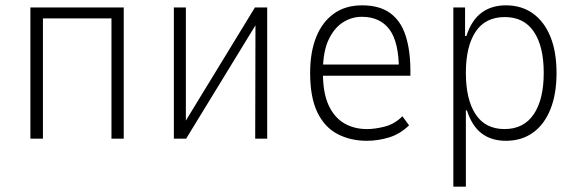

<svg xmlns="http://www.w3.org/2000/svg" viewBox="-20 -520 2174 720"><path d="M94 0V-492H444V0H398V-451H141V0Z M632 0V-492H677V-63H674L936 -492H982V0H937L938 -430H941L678 0Z M1356 8Q1294 8 1245.5 -17.5Q1197 -43 1170 -99Q1143 -155 1143 -247Q1143 -324 1165.5 -380.5Q1188 -437 1231.5 -468.5Q1275 -500 1338 -500Q1403 -500 1443 -471Q1483 -442 1501 -386.5Q1519 -331 1519 -254V-236H1175V-278H1496L1476 -256Q1476 -362 1440.5 -409.5Q1405 -457 1337 -457Q1298 -457 1265 -435.5Q1232 -414 1211.5 -369.5Q1191 -325 1191 -253V-246Q1191 -171 1212.5 -125Q1234 -79 1271 -57.5Q1308 -36 1356 -36Q1387 -36 1423.5 -45.5Q1460 -55 1489 -84L1514 -50Q1480 -17 1438.5 -4.5Q1397 8 1356 8Z M1680 180V-492H1724V-385H1729Q1748 -444 1785.5 -472Q1823 -500 1877 -500Q1936 -500 1978.5 -469.5Q2021 -439 2044 -382.5Q2067 -326 2067 -246Q2067 -167 2044 -110Q2021 -53 1978.5 -22.5Q1936 8 1877 8Q1823 8 1786.5 -19.5Q1750 -47 1731 -106H1727V180ZM1872 -36Q1944 -36 1981.5 -91.5Q2019 -147 2019 -247Q2019 -346 1982 -401Q1945 -456 1873 -456Q1800 -456 1763.5 -401Q1727 -346 1727 -247Q1727 -147 1763.5 -91.5Q1800 -36 1872 -36Z"/></svg>

Font: Nunito Sans 7pt Condensed ExtraLight
Style: Regular
Weight: 250
Width: 3
Designer: Vernon Adams
Foundry: Vernon Adams
Version: Version 3.101;gftools[0.9.27]